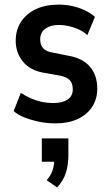

<svg xmlns="http://www.w3.org/2000/svg" viewBox="-20 -524 474 831"><path d="M220 10Q184 10 150 3Q116 -4 87.5 -15Q59 -26 39 -43L70 -122Q93 -107 117 -97Q141 -87 164.5 -82.5Q188 -78 210 -78Q250 -78 272.5 -93Q295 -108 295 -138Q295 -164 281 -178Q267 -192 237 -197L170 -209Q111 -219 79.5 -257Q48 -295 48 -348Q48 -394 70.5 -429Q93 -464 134.5 -484Q176 -504 234 -504Q265 -504 294 -497.5Q323 -491 348 -479Q373 -467 391 -451L358 -372Q342 -387 321 -396.5Q300 -406 278 -411Q256 -416 235 -416Q199 -416 176.5 -400Q154 -384 154 -353Q154 -329 167.5 -314.5Q181 -300 210 -296L275 -283Q339 -272 370 -234.5Q401 -197 401 -141Q401 -95 378.5 -61Q356 -27 315.5 -8.5Q275 10 220 10ZM227 287 182 256Q200 236 207.5 213Q215 190 215 164L236 176H161V75H276V148Q276 190 265 224.5Q254 259 227 287Z"/></svg>

Font: Nunito Sans 10pt Condensed
Style: Bold
Weight: 700
Width: 3
Designer: Vernon Adams
Foundry: Vernon Adams
Version: Version 3.101;gftools[0.9.27]